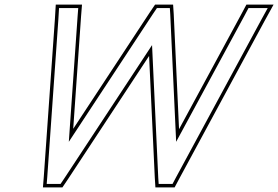

<svg xmlns="http://www.w3.org/2000/svg" viewBox="-20 -775 1203 830"><path d="M232.3 -691 235.2 -740H318.2L315.8 -709L277.5 -162L640 -713L658.2 -740H714.2L716 -713L741.5 -162L1037.8 -709L1054.2 -740H1137.2L1110.3 -691L742.4 -11L725.9 20H665.9L664.1 -7L637.3 -580L260.1 -7L241.9 20H181.9L184.4 -11ZM217.3 -692 169.4 -12.1 165.6 35H249.9L272.6 1.3L624.5 -533.2L649.2 -6.2L651.8 35H734.9L755.6 -3.9L1123.4 -683.8L1162.6 -755H1045.2L1024.5 -716.1L754 -216.6L731 -713.8L728.3 -755H650.3L627.5 -721.3L296.5 -218.1L330.7 -707.9L334.5 -755H221.1Z"/></svg>

Font: Nordica Plus
Style: NordicaClassicLightOblOl
Weight: 300
Version: Version 1.01